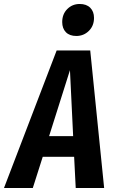

<svg xmlns="http://www.w3.org/2000/svg" viewBox="-63 -946 576 966"><path d="M318 0 310 -157H152L102 0H-43L222 -692H391L461 0ZM184 -261H305L289 -593ZM250 -835Q250 -875 275.5 -900.5Q301 -926 338 -926Q372 -926 391 -907Q410 -888 410 -856Q410 -816 384 -790.5Q358 -765 321 -765Q287 -765 268.5 -784Q250 -803 250 -835Z"/></svg>

Font: Fira Sans Extra Condensed SemiBold
Style: Italic
Weight: 600
Width: 3
Italic angle: -8°
Designer: Carrois Corporate & Edenspiekermann AG
Foundry: Carrois Corporate GbR & Edenspiekermann AG
Version: Version 4.203